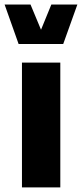

<svg xmlns="http://www.w3.org/2000/svg" viewBox="-39 -816 357 836"><path d="M-19 -796.4H93.8L139.6 -686.5L184.6 -796.4H297.9L236.3 -624.5H42ZM56.6 -543.5H223.6V0H56.6Z"/></svg>

Font: Estedad-FD ExtraBold
Style: Regular
Weight: 800
Designer: Amin Abedi
Version: Version 7.3